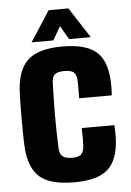

<svg xmlns="http://www.w3.org/2000/svg" viewBox="-55 -821 595 873"><g transform="rotate(-5 242.5 -385.0)"><path d="M303.5 -369Q304 -379 304.2 -395Q304.5 -411 304.2 -427Q304 -443 303.5 -453Q302 -475 291 -486.5Q280 -498 247.5 -498Q216 -498 203.8 -487.5Q191.5 -477 190.5 -453Q189 -407.5 188.2 -369.8Q187.5 -332 187.5 -297.5Q187.5 -263 188.2 -227.8Q189 -192.5 190.5 -151Q191.5 -125 204.8 -113.5Q218 -102 249.5 -102Q281 -102 291.5 -114.8Q302 -127.5 303.5 -152Q304.5 -167 304.5 -185.5Q304.5 -204 303.5 -233H452.5Q453.5 -227 454 -205.8Q454.5 -184.5 453.5 -168Q449 -73 401.5 -31.5Q354 10 249.5 10Q138.5 10 91 -32.2Q43.5 -74.5 37.5 -168Q36 -191.5 35.5 -228.5Q35 -265.5 35 -305.8Q35 -346 35.8 -379.8Q36.5 -413.5 37.5 -430Q44.5 -527 93.5 -568.5Q142.5 -610 247.5 -610Q353.5 -610 401.2 -569.5Q449 -529 453.5 -436Q454.5 -419.5 454 -396.2Q453.5 -373 452.5 -369ZM110.5 -641 200.5 -780H290.5L380.5 -641H281.5L245.5 -703L209.5 -641Z"/></g></svg>

Font: Big Shoulders Text Thin Black
Style: Regular
Weight: 900
Version: Version 2.002